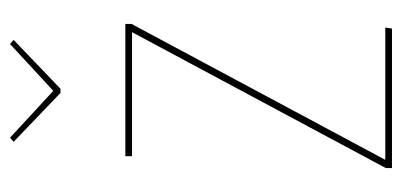

<svg xmlns="http://www.w3.org/2000/svg" viewBox="-224 -558 782 373"><g transform="rotate(-90 166.5 -371.0)"><path d="M307 -506 43 -13H300L298 0H27V-12L291 -505H50V-518H307ZM276 -735 181 -644H173L78 -735L86 -742L177 -658L268 -742Z"/></g></svg>

Font: Fira Sans Compressed Hair
Style: Regular
Weight: 100
Width: 1
Designer: bBox Type GmbH & Carrois Corporate GbR & Edenspiekermann AG
Foundry: bBox Type GmbH & Carrois Corporate GbR & Edenspiekermann AG
Version: Version 4.301